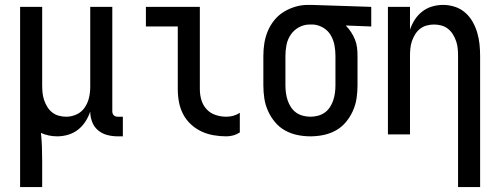

<svg xmlns="http://www.w3.org/2000/svg" viewBox="-20 -548 2040 783"><path d="M62 215V-520H152V-200Q152 -185 153.5 -169.5Q155 -154 160 -139.5Q165 -125 173 -112Q181 -99 193 -89.5Q205 -80 220 -76Q235 -72 250 -72Q272 -72 292.5 -81.5Q313 -91 325.5 -109.5Q338 -128 343 -149.5Q348 -171 348 -193V-520H438V-94Q438 -89 439.5 -85Q441 -81 444 -78Q447 -75 451 -73.5Q455 -72 460 -72H481V8H460Q438 8 417 2.5Q396 -3 379.5 -17Q363 -31 355.5 -51.5Q348 -72 348 -93Q341 -72 328.5 -52.5Q316 -33 298 -19Q280 -5 258 1.5Q236 8 213 8Q196 8 179 4.5Q162 1 147 -6Q150 22 151 50.5Q152 79 152 108V215Z M903 8Q877 8 851 3.5Q825 -1 801.5 -12Q778 -23 758.5 -41Q739 -59 727 -82Q715 -105 710 -131Q705 -157 705 -184V-440H575V-520H795V-184Q795 -161 801.5 -139.5Q808 -118 823 -102Q838 -86 859.5 -79Q881 -72 903 -72Q918 -72 932 -76Q946 -80 958 -88V-8Q946 0 932 4Q918 8 903 8Z M1246 8Q1219 8 1192.5 2.5Q1166 -3 1142.5 -16Q1119 -29 1101.5 -50Q1084 -71 1073 -95.5Q1062 -120 1058 -146.5Q1054 -173 1054 -200V-320Q1054 -346 1058 -371.5Q1062 -397 1072 -421Q1082 -445 1098.5 -465.5Q1115 -486 1137 -499.5Q1159 -513 1184 -520.5Q1209 -528 1235 -528H1250L1494 -520V-440L1390 -444Q1402 -432 1411.5 -417.5Q1421 -403 1427.5 -387Q1434 -371 1436 -354Q1438 -337 1438 -320V-200Q1438 -173 1434 -146.5Q1430 -120 1419 -95.5Q1408 -71 1390.5 -50Q1373 -29 1349.5 -16Q1326 -3 1299.5 2.5Q1273 8 1246 8ZM1246 -72Q1261 -72 1276.5 -76Q1292 -80 1304.5 -89Q1317 -98 1325.5 -111Q1334 -124 1339 -139Q1344 -154 1346 -169.5Q1348 -185 1348 -200V-320Q1348 -342 1344 -363.5Q1340 -385 1329 -404Q1318 -423 1299 -434.5Q1280 -446 1258 -448H1243Q1220 -448 1199.5 -437Q1179 -426 1166 -407Q1153 -388 1148.5 -365.5Q1144 -343 1144 -320V-200Q1144 -185 1146 -169.5Q1148 -154 1153 -139Q1158 -124 1166.5 -111Q1175 -98 1187.5 -89Q1200 -80 1215.5 -76Q1231 -72 1246 -72Z M1848 215V-320Q1848 -335 1846.5 -350.5Q1845 -366 1840 -380.5Q1835 -395 1827 -408Q1819 -421 1807 -430.5Q1795 -440 1780 -444Q1765 -448 1750 -448Q1735 -448 1720 -444Q1705 -440 1693 -430.5Q1681 -421 1673 -408Q1665 -395 1660 -380.5Q1655 -366 1653.5 -350.5Q1652 -335 1652 -320V0H1562V-520H1652V-427Q1659 -448 1671.5 -467.5Q1684 -487 1702 -501Q1720 -515 1742 -521.5Q1764 -528 1787 -528Q1811 -528 1834.5 -520.5Q1858 -513 1876.5 -497Q1895 -481 1907 -460Q1919 -439 1926 -415.5Q1933 -392 1935.5 -368Q1938 -344 1938 -320V215Z"/></svg>

Font: Iosevka Fixed Medium
Style: Regular
Weight: 500
Monospace: yes
Designer: Belleve Invis
Foundry: Belleve Invis
Version: Version 32.3.0